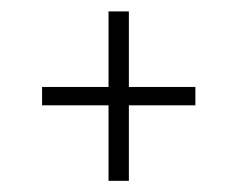

<svg xmlns="http://www.w3.org/2000/svg" viewBox="-20 -525 421 340"><path d="M208.2 -504.8V-204.8H172.2V-504.8ZM54.5 -371H326V-338.5H54.5Z"/></svg>

Font: Emberly Black
Style: Regular
Weight: 900
Designer: Rajesh Rajput
Foundry: Rajesh Rajput
Version: Version 1.000